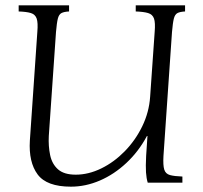

<svg xmlns="http://www.w3.org/2000/svg" viewBox="-20 -685 761 720"><path d="M246 15Q155 15 121 -31Q87 -77 92 -158L120 -565Q123 -600 117.5 -615.5Q112 -631 96 -636Q80 -641 50 -642V-665H239V-642Q220 -641 210.5 -636Q201 -631 197 -615.5Q193 -600 190 -565L163 -175Q161 -137 168 -103.5Q175 -70 197.5 -50Q220 -30 264 -30Q312 -30 360 -53.5Q408 -77 448 -118Q488 -159 513.5 -211.5Q539 -264 543 -322L560 -565Q563 -600 557.5 -615.5Q552 -631 535.5 -636Q519 -641 489 -642V-665H674V-642Q655 -641 645.5 -636Q636 -631 632 -615.5Q628 -600 625 -565L593 -100Q591 -65 596 -49Q601 -33 617.5 -28.5Q634 -24 664 -23V0H534Q529 -16 527.5 -38.5Q526 -61 528 -100L533 -175H531Q500 -117 454 -74Q408 -31 354.5 -8Q301 15 246 15Z"/></svg>

Font: Bona Nova SC
Style: Italic
Weight: 400
Italic angle: -4°
Designer: Mateusz Machalski
Foundry: Capitalics
Version: Version 4.001; ttfautohint (v1.8.4.7-5d5b)